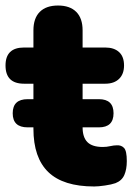

<svg xmlns="http://www.w3.org/2000/svg" viewBox="-31 -664 479 695"><path d="M69 -203Q15 -203 15 -254Q15 -305 69 -305H90V-361H56Q-11 -361 -11 -427Q-11 -492 56 -492H90V-554Q90 -598 113 -621Q136 -644 179 -644Q222 -644 245 -621Q268 -598 268 -554V-492H350Q382 -492 400 -475.5Q418 -459 418 -427Q418 -396 400 -378.5Q382 -361 350 -361H268V-305H327Q380 -305 380 -254Q380 -203 327 -203H268Q268 -167 285.5 -149.5Q303 -132 341 -132Q355 -132 368 -135Q381 -138 392 -138Q408 -139 418 -128.5Q428 -118 428 -81Q428 -51 419 -30.5Q410 -10 387 -1Q373 4 349 7.5Q325 11 310 11Q198 11 144 -41Q90 -93 90 -198V-203Z"/></svg>

Font: Chiron GoRound TC H
Style: Regular
Weight: 900
Designer: Ryoko NISHIZUKA 西塚涼子 (kana, bopomofo & ideographs); Paul D. Hunt (Latin, Greek & Cyrillic); Sandoll Communications 산돌커뮤니
Foundry: Adobe
Version: Version 1.000;hotconv 1.1.1;makeotfexe 2.6.0